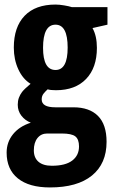

<svg xmlns="http://www.w3.org/2000/svg" viewBox="-20 -574 497 834"><path d="M446.8 -543V-466.8L381.8 -452.1Q400.9 -418 400.9 -366.2Q400.9 -279.8 354 -231Q307.1 -182.1 223.1 -182.1Q198.7 -182.1 187 -186Q177.7 -177.7 169.4 -167.5Q161.1 -157.2 161.1 -142.1Q161.1 -107.9 220.2 -107.9H298.8Q368.2 -107.9 405.5 -70.6Q442.9 -33.2 442.9 42Q442.9 136.7 379.4 188.5Q315.9 240.2 196.8 240.2Q106.4 240.2 57.6 200.9Q8.8 161.6 8.8 88.9Q8.8 43.5 36.6 9Q64.5 -25.4 113.8 -41Q88.9 -50.8 73 -71.3Q57.1 -91.8 57.1 -119.1Q57.1 -135.7 62 -149.2Q66.9 -162.6 75.9 -174.6Q85 -186.5 112.8 -210Q79.1 -230.5 59.6 -272.9Q40 -315.4 40 -367.2Q40 -456.5 86.9 -505.4Q133.8 -554.2 221.2 -554.2Q237.8 -554.2 259.3 -550.5Q280.8 -546.9 292 -543ZM127 79.1Q127 111.3 147.2 128.7Q167.5 146 205.1 146Q264.2 146 293.7 123.5Q323.2 101.1 323.2 62Q323.2 31.2 307.4 18.6Q291.5 5.9 248 5.9H185.1Q158.7 5.9 142.8 25.6Q127 45.4 127 79.1ZM167 -366.2Q167 -270 221.2 -270Q273.9 -270 273.9 -367.2Q273.9 -466.8 221.2 -466.8Q167 -466.8 167 -366.2Z"/></svg>

Font: TypoPRO Open Sans Condensed
Style: Bold
Weight: 700
Width: 3
Foundry: Ascender Corporation
Version: Version 1.11